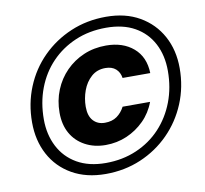

<svg xmlns="http://www.w3.org/2000/svg" viewBox="-79 -796 948 888"><g transform="rotate(-10 394.5 -352.0)"><path d="M348 6Q257 6 190.5 -32Q124 -70 88.5 -136.5Q53 -203 53 -288Q53 -376 84.5 -453Q116 -530 173.5 -587.5Q231 -645 307.5 -677.5Q384 -710 474 -710Q565 -710 631 -672Q697 -634 733 -568Q769 -502 769 -417Q769 -329 737 -252Q705 -175 647.5 -117Q590 -59 513.5 -26.5Q437 6 348 6ZM371 -126Q317 -126 274.5 -149Q232 -172 209 -213Q186 -254 186 -310Q186 -367 206 -416Q226 -465 262 -501.5Q298 -538 346 -558.5Q394 -579 451 -579Q530 -579 579.5 -536.5Q629 -494 631 -418H501Q497 -445 479 -461Q461 -477 430 -477Q391 -477 364 -453Q337 -429 323.5 -392Q310 -355 310 -316Q310 -273 330.5 -250.5Q351 -228 385 -228Q419 -228 441.5 -244Q464 -260 478 -287H607Q589 -238 553 -202Q517 -166 470.5 -146Q424 -126 371 -126ZM357 -44Q436 -44 502 -72.5Q568 -101 615 -151.5Q662 -202 687.5 -269Q713 -336 713 -414Q713 -487 684 -542.5Q655 -598 600 -629Q545 -660 466 -660Q386 -660 320.5 -632Q255 -604 207.5 -554.5Q160 -505 134.5 -438Q109 -371 109 -292Q109 -221 138 -164.5Q167 -108 222.5 -76Q278 -44 357 -44Z"/></g></svg>

Font: DM Sans 10pt Black
Style: Italic
Weight: 900
Italic angle: -10°
Version: Version 4.004;gftools[0.9.30]